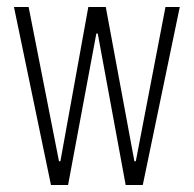

<svg xmlns="http://www.w3.org/2000/svg" viewBox="-20 -530 555 550"><path d="M126 0 20 -510H62L149 -68H153L233 -510H283L365 -68H369L454 -510H495L389 0H340L260 -434H256L175 0Z"/></svg>

Font: Saira ExtraCondensed ExtraLight
Style: Regular
Weight: 250
Width: 2
Designer: Hector Gatti with collaboration of the Omnibus-Type team
Foundry: Omnibus-Type
Version: Version 1.101